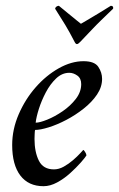

<svg xmlns="http://www.w3.org/2000/svg" viewBox="-20 -636 410 662"><path d="M245 -484Q241 -484 237 -492Q219 -527 205 -550Q191 -573 170 -606Q171 -611 175 -613.5Q179 -616 183 -616Q199 -603 216.5 -588.5Q234 -574 246.5 -564Q259 -554 259 -554Q259 -554 277 -564.5Q295 -575 319 -589.5Q343 -604 362 -616Q372 -616 370 -606Q347 -584 329.5 -567Q312 -550 295.5 -532.5Q279 -515 257 -492Q254 -489 251 -486.5Q248 -484 245 -484ZM268 -425Q306 -425 319 -405.5Q332 -386 332 -364Q332 -336 314.5 -310Q297 -284 268.5 -261.5Q240 -239 208.5 -222.5Q177 -206 148 -197Q119 -188 101 -188Q100 -186 99.5 -173.5Q99 -161 99 -157Q99 -112 114 -82Q129 -52 166 -52Q183 -52 200 -61.5Q217 -71 232 -84Q247 -97 256.5 -107.5Q266 -118 267 -119Q269 -119 273.5 -112Q278 -105 278 -100Q273 -92 258 -75Q243 -58 222 -39Q201 -20 177 -7Q153 6 130 6Q78 6 50 -31Q22 -68 22 -136Q22 -190 44.5 -242Q67 -294 103 -335Q139 -376 182.5 -400.5Q226 -425 268 -425ZM103 -213Q117 -213 143 -223.5Q169 -234 196 -252.5Q223 -271 241.5 -295Q260 -319 260 -346Q260 -366 246.5 -375.5Q233 -385 219 -385Q194 -385 173.5 -365.5Q153 -346 138 -317.5Q123 -289 114 -260.5Q105 -232 103 -213Z"/></svg>

Font: Amiri
Style: Italic
Weight: 400
Italic angle: 10°
Designer: Khaled Hosny
Version: Version 0.113